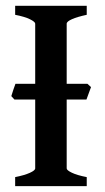

<svg xmlns="http://www.w3.org/2000/svg" viewBox="-20 -635 357 655"><path d="M207.5 -295.4V-60.5Q207.5 -54.2 225.3 -45.7Q243.2 -37.1 275.9 -30.8V0H31.7V-30.8Q63.5 -37.1 81.8 -45.4Q100.1 -53.7 100.1 -60.5V-295.4H29.3L18.6 -307.1Q25.4 -329.6 32.7 -349.1H100.1V-554.2Q100.1 -560.5 82.3 -569.3Q64.5 -578.1 31.7 -584.5V-615.2H275.9V-584.5Q243.7 -577.6 225.6 -569.6Q207.5 -561.5 207.5 -554.2V-349.1H278.3L290.5 -337.9L274.9 -295.4Z"/></svg>

Font: David Libre Medium
Style: Regular
Weight: 500
Version: Version 1.000